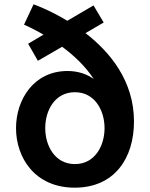

<svg xmlns="http://www.w3.org/2000/svg" viewBox="-20 -857 693 887"><path d="M325 10C509 10 599 -126 599 -296C599 -483 488 -617 375 -704L459 -753L412 -832L291 -761C205 -813 135 -837 135 -837L91 -743C91 -743 129 -727 181 -697L110 -655L155 -576L267 -641C320 -602 374 -552 413 -492C385 -512 345 -529 292 -529C136 -529 54 -397 54 -265C54 -129 141 10 325 10ZM326 -99C234 -99 189 -183 189 -265C189 -348 234 -431 326 -431C418 -431 463 -347 463 -265C463 -184 419 -99 326 -99Z"/></svg>

Font: Be Vietnam Pro SemiBold
Style: Regular
Weight: 600
Designer: Lam Bao, Tony Le, Vietanh Nguyen
Foundry: Yellow Type Foundry
Version: Version 1.002